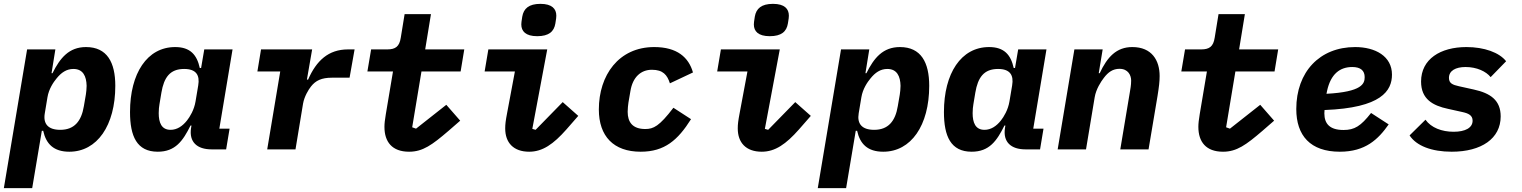

<svg xmlns="http://www.w3.org/2000/svg" viewBox="-33 -771 7855 991"><path d="M-13.1 199.9H133.2L182.9 -95.9H190C204.9 -28.1 244 12.1 324.9 12.1C468 12.1 562.1 -122.9 562.1 -328.1C562.1 -448.9 519.9 -528.1 410.9 -528.1C323.2 -528.1 277 -471.9 237.9 -393.1H233L252.8 -516H106.9ZM198.2 -186.1 212 -269.2C219.1 -312.1 242.9 -346.9 258.9 -366.1C283 -396 310 -415.1 345.9 -415.1C396 -415.1 413 -377.1 414.1 -328.1C414.1 -311.1 411.9 -295.1 410.2 -283L399.9 -223C387.1 -144.9 350.1 -100.9 278.1 -100.9C214.8 -100.9 188.9 -132.1 198.2 -186.1Z M781.2 12.1C872.2 12.1 911.2 -44 950.3 -122.9H955.3L953.1 -110.1C942.1 -38 984 0 1059.3 0H1134.2L1152 -106.9H1099.1L1167.3 -516H1021.3L1005 -420.1H998.2C983.3 -487.9 949.2 -528.1 871.1 -528.1C726.2 -528.1 638.1 -392 638.1 -192.8C638.1 -67.8 673.3 12.1 781.2 12.1ZM786.2 -187.1C786.2 -204.9 788 -220.9 790.1 -233L800.1 -293C813.2 -371.1 844.1 -415.1 917.3 -415.1C979 -415.1 999.3 -383.9 990.1 -329.9L976.2 -247.2C969.1 -203.8 947.1 -168 932.2 -149.1C909.1 -120 881 -100.9 847.3 -100.9C800.1 -100.9 786.2 -138.8 786.2 -187.1Z M1492.2 0 1531.2 -236.2C1537.3 -272 1559.3 -308.9 1572.4 -324.9C1596.2 -355.1 1626.4 -370 1680.4 -370H1771.3L1797.2 -516H1763.1C1662.3 -516 1600.1 -458.1 1557.2 -360.1H1551.1L1578.1 -516H1314.3L1295.5 -402H1413.4L1346.2 0Z M2078.5 12.1C2149.5 12.1 2197.4 -23.1 2282.3 -95.9L2342.3 -148.1L2270.6 -230.1L2114.3 -106.9L2094.5 -114L2142.4 -402H2344.5L2363.3 -516H2161.6L2191.4 -698.2H2055.4L2035.5 -576C2028.4 -530.9 2008.5 -516 1965.6 -516H1882.5L1863.3 -402H1995.4L1958.5 -182.2C1953.5 -152 1951.3 -133.9 1951.3 -116.1C1951.3 -39.1 1990.4 12.1 2078.5 12.1Z M2739.7 -584.2C2799.7 -584.2 2826.7 -608 2833.5 -649.9C2837.7 -674 2838.4 -682.9 2838.4 -690C2838.4 -725.1 2816.4 -751.1 2756.4 -751.1C2696.7 -751.1 2669.7 -726.9 2662.6 -685C2658.7 -660.9 2657.7 -652 2657.7 -644.9C2657.7 -610.1 2679.7 -584.2 2739.7 -584.2ZM2468.4 -402H2624.6L2584.5 -187.9C2576.7 -147 2574.6 -130 2574.6 -108C2574.6 -35.2 2616.5 12.1 2698.5 12.1C2767.4 12.1 2823.5 -27 2890.6 -103L2951.7 -172.9L2871.4 -244L2731.5 -100.9L2714.5 -105.8L2791.5 -516H2487.6Z M3273.8 12.1C3397.7 12.1 3465.6 -47.9 3533.7 -155.9L3442.8 -214.8C3369.7 -119 3339.8 -105.1 3297.6 -105.1C3231.5 -105.1 3206.7 -141 3206.7 -193.9C3206.7 -209.9 3208.8 -229 3210.6 -241.1L3220.9 -301.1C3232.6 -372.9 3274.9 -410.9 3331.7 -410.9C3389.6 -410.9 3410.9 -383.9 3424.7 -340.9L3543.7 -397C3521.7 -475.1 3461.6 -528.1 3343.7 -528.1C3159.8 -528.1 3057.9 -382.1 3057.9 -206C3057.9 -67.8 3133.9 12.1 3273.8 12.1Z M3940 -584.2C4000 -584.2 4027 -608 4033.7 -649.9C4038 -674 4038.7 -682.9 4038.7 -690C4038.7 -725.1 4016.7 -751.1 3956.7 -751.1C3897 -751.1 3870 -726.9 3862.9 -685C3859 -660.9 3858 -652 3858 -644.9C3858 -610.1 3880 -584.2 3940 -584.2ZM3668.7 -402H3824.9L3784.8 -187.9C3777 -147 3774.9 -130 3774.9 -108C3774.9 -35.2 3816.8 12.1 3898.8 12.1C3967.7 12.1 4023.8 -27 4090.9 -103L4152 -172.9L4071.7 -244L3931.8 -100.9L3914.8 -105.8L3991.8 -516H3687.9Z M4187.9 199.9H4334.2L4383.9 -95.9H4391C4405.9 -28.1 4445 12.1 4525.9 12.1C4669 12.1 4763.1 -122.9 4763.1 -328.1C4763.1 -448.9 4720.9 -528.1 4611.9 -528.1C4524.1 -528.1 4478 -471.9 4438.9 -393.1H4433.9L4453.8 -516H4307.9ZM4399.1 -186.1 4413 -269.2C4420.1 -312.1 4443.9 -346.9 4459.9 -366.1C4484 -396 4511 -415.1 4546.9 -415.1C4596.9 -415.1 4614 -377.1 4615.1 -328.1C4615.1 -311.1 4612.9 -295.1 4611.2 -283L4600.9 -223C4588.1 -144.9 4551.1 -100.9 4479 -100.9C4415.8 -100.9 4389.9 -132.1 4399.1 -186.1Z M4982.2 12.1C5073.2 12.1 5112.2 -44 5151.3 -122.9H5156.2L5154.1 -110.1C5143.1 -38 5185 0 5260.3 0H5335.2L5353 -106.9H5300.1L5368.3 -516H5222.3L5206 -420.1H5199.2C5184.3 -487.9 5150.2 -528.1 5072.1 -528.1C4927.2 -528.1 4839.1 -392 4839.1 -192.8C4839.1 -67.8 4874.3 12.1 4982.2 12.1ZM4987.2 -187.1C4987.2 -204.9 4989 -220.9 4991.1 -233L5001.1 -293C5014.2 -371.1 5045.1 -415.1 5118.3 -415.1C5180 -415.1 5200.3 -383.9 5191.1 -329.9L5177.2 -247.2C5170.1 -203.8 5148.1 -168 5133.2 -149.1C5110.1 -120 5082 -100.9 5048.3 -100.9C5001.1 -100.9 4987.2 -138.8 4987.2 -187.1Z M5572.4 0 5617.2 -269.2C5624.3 -311.1 5649.1 -349.1 5664.4 -369C5687.1 -399.1 5711.3 -415.8 5745.4 -415.8C5790.1 -415.8 5805.4 -382.1 5805.4 -355.1C5805.4 -329.9 5801.1 -311.1 5798.3 -293L5749.3 0H5895.2L5941.4 -274.9C5949.2 -323.2 5952.4 -350.1 5952.4 -378.9C5952.4 -459.2 5912.3 -528.1 5811.4 -528.1C5729.4 -528.1 5682.2 -476.9 5643.1 -393.1H5638.1L5658.4 -516H5512.4L5426.1 0Z M6279.5 12.1C6350.5 12.1 6398.4 -23.1 6483.3 -95.9L6543.3 -148.1L6471.6 -230.1L6315.3 -106.9L6295.5 -114L6343.4 -402H6545.5L6564.3 -516H6362.6L6392.4 -698.2H6256.4L6236.5 -576C6229.4 -530.9 6209.5 -516 6166.5 -516H6083.5L6064.3 -402H6196.4L6159.4 -182.2C6154.5 -152 6152.3 -133.9 6152.3 -116.1C6152.3 -39.1 6191.4 12.1 6279.5 12.1Z M6882.5 12.1C7014.6 12.1 7080.6 -51.8 7134.6 -128.9L7043.7 -187.9C6990.4 -120 6958.5 -100.1 6901.6 -100.1C6831.7 -100.1 6802.6 -131 6802.6 -186.1C6802.6 -191.1 6802.6 -195 6803.6 -203.1C7097.7 -214.1 7151.6 -302.9 7151.6 -386C7151.6 -480.8 7065.7 -528.1 6961.6 -528.1C6778.4 -528.1 6657.7 -399.9 6657.7 -208.1C6657.7 -71 6730.5 12.1 6882.5 12.1ZM6813.6 -286.9 6816.4 -301.1C6835.6 -389.9 6883.5 -425.1 6946.7 -425.1C6990.4 -425.1 7010.7 -405.9 7010.7 -372.9C7010.7 -339.8 6998.6 -296.9 6813.6 -286.9Z M7459.9 12.1C7613.6 12.1 7712.7 -56.1 7712.7 -170.1C7712.7 -253.9 7659.8 -290.1 7573.9 -308.9L7496.8 -326C7464.8 -333.1 7445.7 -340.9 7445.7 -369C7445.7 -405.9 7479.8 -425.1 7531.6 -425.1C7589.8 -425.1 7637.8 -402 7660.9 -372.9L7740.8 -454.9C7705.6 -500 7627.8 -528.1 7535.9 -528.1C7401.6 -528.1 7301.8 -465.9 7301.8 -350.1C7301.8 -258.9 7362.6 -225.9 7440.7 -209.2L7514.6 -192.8C7545.8 -186.1 7567.8 -176.1 7567.8 -148.1C7567.8 -111.2 7529.8 -90.9 7469.8 -90.9C7408.7 -90.9 7353.7 -111.9 7324.6 -153.1L7242.5 -72.1C7277.7 -18.1 7356.5 12.1 7459.9 12.1Z"/></svg>

Font: Margiela Mono Italic Bold It
Style: Regular
Weight: 700
Designer: Mike Abbink, Paul van der Laan, Pieter van Rosmalen
Foundry: Bold Monday
Version: Version 2.003 2021